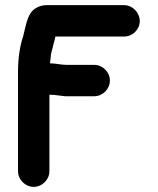

<svg xmlns="http://www.w3.org/2000/svg" viewBox="-20 -702 613 746"><path d="M172 -37V-334H173C193 -334 212 -330 233 -328H346C379 -328 407 -356 407 -389C407 -422 379 -450 346 -450H238C218 -450 195 -456 174 -456C175 -464 176 -471 177 -478C177 -498 185 -514 188 -531L193 -549C194 -552 194 -556 195 -560H462C495 -560 523 -587 523 -620C523 -653 495 -682 462 -682H160C148 -682 135 -679 122 -672C90 -655 84 -618 74 -578L70 -561C57 -523 50 -474 50 -424V-37C50 -4 78 24 111 24C144 24 172 -4 172 -37Z"/></svg>

Font: Electronic
Style: Ti
Weight: 900
Version: Version 1.011